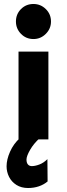

<svg xmlns="http://www.w3.org/2000/svg" viewBox="-20 -700 336 964"><path d="M73 0V-441H223V0ZM148 -504Q110.8 -504 85.4 -530Q60 -556 60 -592Q60 -629 85.4 -654.5Q110.8 -680 148 -680Q184 -680 210 -654.5Q236 -629 236 -592Q236 -556 210 -530Q184 -504 148 -504ZM121 244Q87 244 62.5 228.5Q38 213 25.5 188Q13 163 13 135Q13 101 30.5 61.5Q48 22 80 -7H180Q149 21 131 52.5Q113 84 113 101Q113 117 120 125.5Q127 134 140 134Q156 134 177.5 126Q199 118 218 99L219 211Q200 227 175 235.5Q150 244 121 244Z"/></svg>

Font: Teachers
Style: Regular
Weight: 400
Designer: Alfredo Marco Pradil, Chank Diesel
Version: Version 1.001